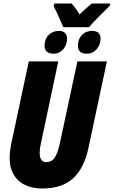

<svg xmlns="http://www.w3.org/2000/svg" viewBox="-20 -1064 649 1094"><path d="M35 -164Q35 -199 45 -249L144 -714H312L213 -246Q206 -218 206 -194Q206 -140 244 -140Q273 -140 290.5 -164Q308 -188 321 -247L421 -714H589L484 -221Q459 -105 396 -47.5Q333 10 221 10Q134 10 84.5 -36Q35 -82 35 -164ZM286 -1030 289 -1044H388Q412 -1017 433 -982Q473 -1020 503 -1044H609L606 -1032Q576 -1003 539.5 -965.5Q503 -928 487 -909H341Q319 -961 286 -1030ZM234 -803Q234 -841 257 -864.5Q280 -888 316 -888Q338 -888 350 -876.5Q362 -865 362 -845Q362 -808 340 -783Q318 -758 286 -758Q234 -758 234 -803ZM424 -803Q424 -841 446.5 -864.5Q469 -888 505 -888Q528 -888 540.5 -877Q553 -866 553 -845Q553 -809 530.5 -783.5Q508 -758 476 -758Q424 -758 424 -803Z"/></svg>

Font: Noto Sans UI CondBlack
Style: Italic
Weight: 900
Width: 3
Italic angle: -12°
Designer: Monotype Design Team
Foundry: Monotype Imaging Inc.
Version: Version 1.001